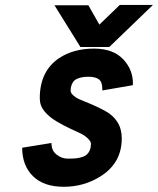

<svg xmlns="http://www.w3.org/2000/svg" viewBox="-20 -731 630 766"><path d="M510.3 -398.4 509.8 -391.1 388.2 -370.1V-375.5Q388.2 -404.3 374.3 -414.6Q360.4 -424.8 332.3 -424.8Q304.2 -424.8 286.1 -416Q268.1 -407.2 262.7 -382.3Q261.7 -376.5 261.7 -368.4Q261.7 -360.4 272.7 -350.3Q283.7 -340.3 298.3 -334.2Q313 -328.1 340.1 -316.9Q367.2 -305.7 397.5 -289.6Q465.8 -252.9 465.8 -179.2Q465.8 -80.6 380.9 -27.3Q314.5 14.2 234.6 14.2Q154.8 14.2 111.8 -27.8Q68.8 -69.8 68.4 -141.6L185.5 -160.6V-158.2Q185.5 -129.9 206.1 -114Q226.6 -98.1 250.2 -98.1Q273.9 -98.1 285.9 -99.6Q297.9 -101.1 310.5 -105.5Q335.9 -114.3 341.8 -144Q342.8 -149.9 342.8 -158.2Q342.8 -166.5 330.3 -178.7Q317.9 -190.9 301.8 -198.5Q285.6 -206.1 259.8 -218Q233.9 -230 204.8 -247.3Q175.8 -264.6 157.2 -287.1Q138.7 -309.6 138.7 -338.9Q138.7 -447.3 215.8 -499Q272.9 -537.1 355.5 -537.1Q432.1 -537.1 472.7 -493.2Q510.3 -452.6 510.3 -398.4ZM590.3 -711.4 416 -543.5H300.8L197.3 -710H332.5L376.5 -632.8L458 -711.4Z"/></svg>

Font: Tuffy
Style: BoldItalic
Weight: 700
Italic angle: -12°
Designer: Thatcher Ulrich, Karoly Barta, Michael Everson
Version: Version 001.271